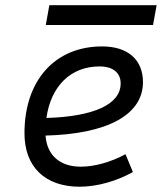

<svg xmlns="http://www.w3.org/2000/svg" viewBox="-20 -705 626 735"><path d="M289.6 -66.9C209 -66.9 159.7 -110.8 154.3 -186C389.2 -191.9 527.3 -264.6 527.3 -390.6C527.3 -476.6 469.2 -527.3 371.1 -527.3C190.4 -527.3 73.7 -397.5 73.7 -194.8C73.7 -66.4 152.3 9.8 285.2 9.8C350.6 9.8 425.8 -11.2 488.8 -46.4L460.4 -114.7C404.8 -84.5 341.8 -66.9 289.6 -66.9ZM157.7 -253.4C174.8 -375.5 251 -450.7 360.8 -450.7C412.6 -450.7 441.9 -426.3 441.9 -385.7C441.9 -305.2 338.9 -258.8 157.7 -253.4ZM155.3 -609.4H565.9L579.6 -685.1H168.9Z"/></svg>

Font: Cascadia Mono NF SemiLight
Style: Italic
Weight: 350
Italic angle: -10°
Monospace: yes
Designer: Aaron Bell
Foundry: Saja Typeworks
Version: Version 2404.023